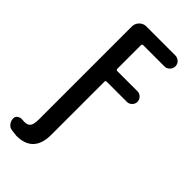

<svg xmlns="http://www.w3.org/2000/svg" viewBox="-295 -794 1090 1090"><g transform="rotate(45 250.0 -249.5)"><path d="M49.8 225.6Q31.2 222.7 19.5 207.5Q7.8 192.4 7.8 171.9Q7.8 157.2 21 148.4Q34.2 139.6 49.8 141.6Q55.7 142.6 66.4 142.6Q93.8 142.6 104.5 127.4Q115.2 112.3 115.2 71.3V-672.9Q115.2 -696.3 132.3 -713.4Q149.4 -730.5 171.9 -730.5H406.2Q423.8 -730.5 437 -717.8Q450.2 -705.1 450.2 -687Q450.2 -668.9 437 -655.8Q423.8 -642.6 406.2 -642.6H236.3Q227.5 -642.6 226.6 -633.8V-443.4Q226.6 -435.5 236.3 -434.6H398.4Q415 -434.6 427.7 -421.9Q440.4 -409.2 440.4 -392.1Q440.4 -375 427.7 -362.3Q415 -349.6 398.4 -349.6H236.3Q227.5 -349.6 226.6 -340.8V85.9Q226.6 229.5 91.8 230.5Q78.1 229.5 49.8 225.6Z"/></g></svg>

Font: Rounded Mgen+ 1mn medium
Style: Regular
Weight: 500
Designer: [Source Han Sans]
Ryoko NISHIZUKA  (kana & ideographs); Paul D. Hunt (Latin, Greek & Cyrillic); Wenlong ZHANG  (bopomofo
Version: Version 1.059.20150602